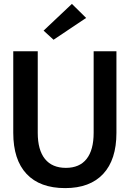

<svg xmlns="http://www.w3.org/2000/svg" viewBox="-20 -966 672 996"><path d="M584 -700.2V-276.9Q584 -137.7 515.4 -64Q446.8 9.8 317.9 9.8Q187 9.8 117.9 -63.7Q48.8 -137.2 48.8 -276.9V-700.2H175.8V-276.9Q175.8 -188 213.1 -141.6Q250.5 -95.2 321.8 -95.2Q392.6 -95.2 429.2 -141.6Q465.8 -188 465.8 -276.9V-700.2ZM257.8 -759.8 206.1 -807.1 353 -945.8 426.8 -873Z"/></svg>

Font: LT Hoop SemBd
Style: Regular
Weight: 600
Designer: Daniel Lyons
Foundry: LyonsType
Version: Version 1.000